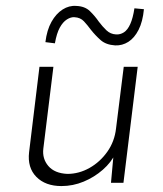

<svg xmlns="http://www.w3.org/2000/svg" viewBox="-20 -616 549 647"><path d="M187 11Q133 11 102.5 -20Q72 -51 78 -103L113 -391H160L126 -115Q122 -81 143 -56.5Q164 -32 207 -30Q246 -30 281.5 -50Q317 -70 341.5 -104.5Q366 -139 371 -183L397 -391H444L396 0H354L364 -110L369 -99Q355 -69 326.5 -44Q298 -19 262 -4Q226 11 187 11ZM368 -463Q337 -465 319 -481Q301 -497 286 -516Q275 -531 263 -544Q251 -557 231 -558Q219 -559 205.5 -550.5Q192 -542 181.5 -523Q171 -504 165 -470L133 -474Q138 -515 153.5 -542.5Q169 -570 191 -584Q213 -598 237 -596Q266 -595 283 -578.5Q300 -562 313 -543Q325 -527 338.5 -514Q352 -501 371 -500Q385 -499 397.5 -507Q410 -515 419 -535Q428 -555 433 -588L465 -585Q461 -543 447 -515.5Q433 -488 412.5 -475Q392 -462 368 -463Z"/></svg>

Font: Josefin Sans Thin Light
Style: Italic
Weight: 300
Italic angle: -7°
Version: Version 2.000